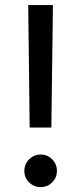

<svg xmlns="http://www.w3.org/2000/svg" viewBox="-20 -748 328 774"><path d="M99.6 -233.9 93.8 -727.5H193.4L187 -233.9ZM144 6.3Q116.7 6.3 97.4 -12.9Q78.1 -32.2 78.1 -59.1Q78.1 -86.4 97.4 -105.7Q116.7 -125 144 -125Q171.4 -125 190.4 -105.7Q209.5 -86.4 209.5 -59.1Q209.5 -32.2 190.4 -12.9Q171.4 6.3 144 6.3Z"/></svg>

Font: Adwaita Sans
Style: Regular
Weight: 400
Designer: Rasmus Andersson
Foundry: rsms
Version: Version 4.001;git-9221beed3